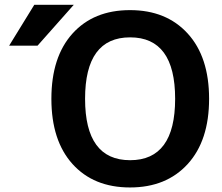

<svg xmlns="http://www.w3.org/2000/svg" viewBox="-20 -783 937 812"><path d="M530.3 -105.5Q720.7 -105.5 720.7 -365.2Q720.7 -625 530.3 -625Q339.8 -625 339.8 -365.2Q339.8 -105.5 530.3 -105.5ZM125 -762.7H292L138.7 -589.8H18.6ZM773.9 -89.4Q683.6 9.8 529.8 9.8Q376 9.8 286.6 -89.4Q197.3 -188.5 197.3 -365.2Q197.3 -542 286.6 -641.1Q376 -740.2 529.8 -740.2Q683.6 -740.2 773.9 -641.1Q864.3 -542 864.3 -365.2Q864.3 -188.5 773.9 -89.4Z"/></svg>

Font: Mgen+ 1c bold
Style: Bold
Weight: 700
Designer: [Source Han Sans]
Ryoko NISHIZUKA  (kana & ideographs); Paul D. Hunt (Latin, Greek & Cyrillic); Wenlong ZHANG  (bopomofo
Version: Version 1.059.20150602